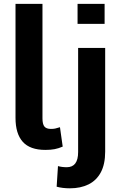

<svg xmlns="http://www.w3.org/2000/svg" viewBox="-20 -782 632 1015"><path d="M220 10.5Q138.5 10.5 100.2 -32.5Q62 -75.5 62 -158.5V-761.5H204.5V-156.5Q204.5 -125.5 214.8 -113Q225 -100.5 249 -100.5Q263 -100.5 272 -102.5Q281 -104.5 297 -109.5L311.5 -7Q289.5 2.5 268.8 6.5Q248 10.5 220 10.5ZM533 -656H390V-761.5H533ZM349.5 213.5Q310.5 213.5 279.5 205L286.5 96Q307 102 333 102Q393 102 393 22V-528.5H536V19.5Q536 86 513 129Q490 172 448 192.8Q406 213.5 349.5 213.5Z"/></svg>

Font: Roberto Sans
Style: Bold
Weight: 700
Designer: Google (font) & Cristiano Sobral (main changes)
Version: Version 1.000;October 12, 2021;FontCreator 14.0.0.2814 64-bi